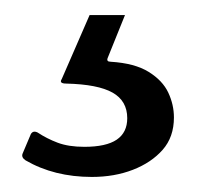

<svg xmlns="http://www.w3.org/2000/svg" viewBox="-20 -25 261 255"><path d="M211 131Q211 157 196 174Q181 191 156.5 200.5Q132 210 102 210Q77 210 55 204.5Q33 199 14 188Q8 184 10 179L21 153Q24 148 30 151Q42 159 56.5 164.5Q71 170 92 170Q121 170 135 160.5Q149 151 149 132Q149 109 129.5 98Q110 87 68 86Q63 86 61.5 84.5Q60 83 62 80L99 -5H146L123 52Q121 57 127 57Q159 59 177.5 70.5Q196 82 203.5 98Q211 114 211 131Z"/></svg>

Font: Libre Franklin Thin
Style: Regular
Weight: 400
Version: Version 3.000